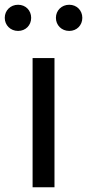

<svg xmlns="http://www.w3.org/2000/svg" viewBox="-45 -787 366 807"><path d="M92 0H184V-543H92ZM31 -657C63 -657 86 -681 86 -712C86 -743 63 -767 31 -767C-1 -767 -25 -743 -25 -712C-25 -681 -1 -657 31 -657ZM246 -657C278 -657 301 -681 301 -712C301 -743 278 -767 246 -767C214 -767 190 -743 190 -712C190 -681 214 -657 246 -657Z"/></svg>

Font: Noto Sans CJK SC
Style: Regular
Weight: 400
Designer: Ryoko NISHIZUKA 西塚涼子 (kana, bopomofo & ideographs); Paul D. Hunt (Latin, Greek & Cyrillic); Sandoll Communications 산돌커뮤니
Foundry: Adobe
Version: Version 2.004;hotconv 1.0.118;makeotfexe 2.5.65603